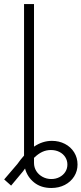

<svg xmlns="http://www.w3.org/2000/svg" viewBox="-40 -727 400 943"><path d="M127 -707V-6.8Q168.9 -35.2 214.8 -35.2Q250 -35.2 278.8 -20.3Q307.6 -5.4 324.2 21.2Q340.8 47.9 340.8 81.1Q340.8 113.3 324.2 139.6Q307.6 166 278.3 181.2Q249 196.3 211.9 196.3Q161.6 196.3 127.9 169.4Q94.2 142.6 83 100.6L73.2 114.3L14.6 184.6L-19.5 154.3L44.9 79.1Q61.5 55.7 78.1 37.1V-707ZM211.9 152.3Q234.4 152.3 252.4 142.8Q270.5 133.3 280.8 117.2Q291 101.1 291 81.1Q291 61 280.5 44.7Q270 28.3 251.5 19Q232.9 9.8 210 9.8Q187 9.8 167 19.3Q147 28.8 127 48.3V73.2Q127 95.2 138.4 113.3Q149.9 131.3 169.4 141.8Q189 152.3 211.9 152.3Z"/></svg>

Font: Pretendard Std ExtraLight
Style: Regular
Weight: 200
Designer: Base glyphs from Inter by Rasmus Andersson; Hangeul glyphs from Noto Sans CJK(Source Han Sans) by Jang Soo-young and Kan
Foundry: Kil Hyung-jin
Version: Version 1.309